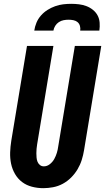

<svg xmlns="http://www.w3.org/2000/svg" viewBox="-20 -975 549 1003"><path d="M206 8Q176 8 147 0.5Q118 -7 95.5 -24Q73 -41 58.5 -66Q44 -91 38 -119.5Q32 -148 33 -178.5Q34 -209 39 -240L121 -735H259L174 -221Q172 -209 171 -197.5Q170 -186 170 -174.5Q170 -163 171 -151.5Q172 -140 176 -130Q180 -120 188.5 -113Q197 -106 209 -106Q226 -106 240.5 -117.5Q255 -129 263.5 -144.5Q272 -160 277 -176.5Q282 -193 284 -209L371 -735H509L419 -190Q415 -165 407 -139.5Q399 -114 385 -90.5Q371 -67 351.5 -47.5Q332 -28 308 -15Q284 -2 257.5 3Q231 8 206 8ZM159 -815Q162 -836 170.5 -856.5Q179 -877 194 -894Q209 -911 228 -923Q247 -935 268 -942.5Q289 -950 310 -952.5Q331 -955 352 -955Q373 -955 393 -952.5Q413 -950 431.5 -943Q450 -936 465.5 -923.5Q481 -911 490 -894Q499 -877 500.5 -856.5Q502 -836 499 -815H399Q401 -828 397.5 -840Q394 -852 385 -859.5Q376 -867 363.5 -869.5Q351 -872 338 -872Q325 -872 312 -869.5Q299 -867 287.5 -859.5Q276 -852 268.5 -840Q261 -828 259 -815Z"/></svg>

Font: Iosevka Curly Heavy Oblique
Style: Regular
Weight: 900
Italic angle: -9°
Monospace: yes
Designer: Belleve Invis
Foundry: Belleve Invis
Version: Version 11.1.0; ttfautohint (v1.8.3)